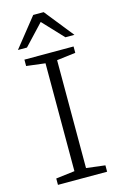

<svg xmlns="http://www.w3.org/2000/svg" viewBox="-138 -988 661 1047"><g transform="rotate(-15 192.0 -465.0)"><path d="M330.5 -36V0H53V-36L159 -49V-658L53 -671V-707H330.5V-671L224.5 -658V-49ZM300.5 -767 192 -882.5 83.5 -767H32.5L162.5 -930H221.5L351.5 -767Z"/></g></svg>

Font: Newsreader Caption Light
Style: Regular
Weight: 300
Designer: Hugues Gentile
Foundry: Production Type
Version: Version 1.001